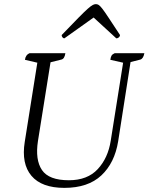

<svg xmlns="http://www.w3.org/2000/svg" viewBox="-20 -899 720 931"><path d="M292 12Q182 12 132.5 -46.5Q83 -105 100 -211L161 -595L101 -609Q104 -633 123 -641H297Q293 -613 277 -610L225 -597L164 -215Q150 -124 183.5 -74.5Q217 -25 314 -25Q404 -25 454 -79Q504 -133 517 -217L577 -595L515 -609Q517 -623 521 -629.5Q525 -636 536 -641H680Q675 -614 660 -610L613 -598L553 -214Q536 -109 471.5 -48.5Q407 12 292 12ZM445 -879Q452 -879 458.5 -875Q465 -871 476 -857Q487 -843 507 -812.5Q527 -782 562 -729Q562 -723 556.5 -718Q551 -713 544 -713L434 -814L292 -713Q287 -713 283 -718Q279 -723 279 -729Q330 -782 360 -812.5Q390 -843 406 -857Q422 -871 430 -875Q438 -879 445 -879Z"/></svg>

Font: Petrona Light
Style: Italic
Weight: 300
Italic angle: -9°
Designer: Ringo R. Seeber
Foundry: Ringo R. Seeber
Version: Version 2.001; ttfautohint (v1.8.3)